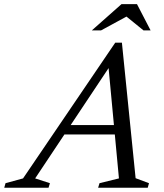

<svg xmlns="http://www.w3.org/2000/svg" viewBox="-86 -884 772 904"><path d="M185.5 -251 200.5 -295H516.5L502 -251ZM552.5 -45 615.5 -21.5 609.5 0H376L382.5 -21.5L474 -44L421.5 -603.5H452L79.5 -44L149 -21.5L142.5 0H-66L-60 -21.5L22.5 -44L456.5 -683H488ZM346.5 -741 486 -864.5H559L623 -741H589.5L504.5 -810H517L390 -741Z"/></svg>

Font: Newsreader 17pt
Style: Italic
Weight: 400
Italic angle: -17°
Version: Version 1.003